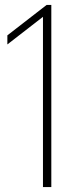

<svg xmlns="http://www.w3.org/2000/svg" viewBox="-20 -762 316 782"><path d="M155 0V-693.5L10 -581V-618L170 -742H189V0Z"/></svg>

Font: Encode Sans Condensed Thin
Style: Regular
Weight: 100
Width: 3
Designer: Multiple Designers
Foundry: Impallari Type
Version: Version 3.000; ttfautohint (v1.8.3) -l 8 -r 50 -G 200 -x 14 